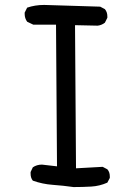

<svg xmlns="http://www.w3.org/2000/svg" viewBox="-20 -750 540 778"><path d="M278 8Q236 2 194 -1Q152 -4 113 -18Q104 -29 104 -46V-53L113 -72Q129 -83 150 -83L211 -76L207 -650H115L90 -662Q80 -676 80 -693V-699L90 -719Q122 -730 159 -730L386 -723L405 -713Q415 -701 415 -684V-678L405 -658Q392 -648 376 -646L284 -648L288 -68L396 -74L415 -64Q425 -53 425 -35V-29L415 -10Q384 4 349.5 6Q315 8 278 8Z"/></svg>

Font: Xiaolai Mono SC
Style: Regular
Weight: 400
Monospace: yes
Designer: LXGW / Nozomi Seto
Version: Version 3.113;September 30, 2024